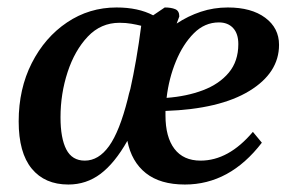

<svg xmlns="http://www.w3.org/2000/svg" viewBox="-20 -482 772 514"><path d="M163 12Q100 12 65 -30.5Q30 -73 30 -157Q30 -244 65 -313Q100 -382 159.5 -422Q219 -462 292 -462Q350 -462 390 -441L421 -462Q438 -462 449 -457.5Q460 -453 460 -438L453 -419Q483 -439 517.5 -450.5Q552 -462 590 -462Q653 -462 690 -434.5Q727 -407 727 -362Q727 -287 647.5 -238.5Q568 -190 423 -185Q423 -179 423 -173Q423 -115 447 -83.5Q471 -52 517 -52Q592 -52 657 -129L681 -100Q595 12 475 12Q409 12 370.5 -18.5Q332 -49 321 -105Q287 -45 249 -16.5Q211 12 163 12ZM566 -422Q528 -422 499 -393Q470 -364 451 -318Q432 -272 426 -220Q480 -224 523.5 -240.5Q567 -257 592.5 -287.5Q618 -318 618 -364Q618 -392 604 -407Q590 -422 566 -422ZM142 -168Q142 -112 157.5 -82Q173 -52 207 -52Q244 -52 272 -91Q300 -130 322 -217Q325 -231 329 -244Q337 -280 344.5 -323Q352 -366 358 -413Q346 -416 331.5 -418.5Q317 -421 300 -421Q250 -421 215 -384Q180 -347 161 -289Q142 -231 142 -168Z"/></svg>

Font: Petrona SemiBold
Style: Italic
Weight: 600
Italic angle: -9°
Designer: Ringo R. Seeber
Foundry: Ringo R. Seeber
Version: Version 2.001; ttfautohint (v1.8.3)